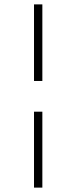

<svg xmlns="http://www.w3.org/2000/svg" viewBox="-20 -735 348 875"><path d="M173 -226H135V120H173ZM135 -366H173V-715H135Z"/></svg>

Font: Sprat Condensed Black
Style: Regular
Weight: 900
Designer: Ethan Nakache
Foundry: Collletttivo
Version: Version 2.000;Glyphs 3.2 (3217)